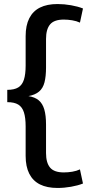

<svg xmlns="http://www.w3.org/2000/svg" viewBox="-20 -826 436 951"><path d="M265 105Q213 105 178 87.5Q143 70 125 34.5Q107 -1 107 -54V-200Q107 -243 98.5 -269.5Q90 -296 70.5 -308Q51 -320 16 -320V-381Q51 -381 70.5 -393Q90 -405 98.5 -431.5Q107 -458 107 -501V-647Q107 -700 125 -735.5Q143 -771 178 -788.5Q213 -806 265 -806Q298 -806 332 -800Q366 -794 391 -784L376 -714Q359 -722 337.5 -725.5Q316 -729 296 -729Q248 -729 228 -705Q208 -681 208 -633V-492Q208 -448 200.5 -418.5Q193 -389 173.5 -372.5Q154 -356 121 -350Q153 -345 172 -329Q191 -313 199.5 -283.5Q208 -254 208 -209V-68Q208 -20 228 4Q248 28 296 28Q317 28 338 24.5Q359 21 376 13L391 83Q366 93 332 99Q298 105 265 105Z"/></svg>

Font: Pathway Extreme 28pt Medium
Style: Regular
Weight: 500
Designer: Eduardo Rodriguez Tunni
Foundry: Eduardo Rodriguez Tunni
Version: Version 1.001;gftools[0.9.26]